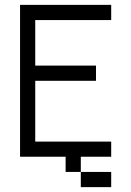

<svg xmlns="http://www.w3.org/2000/svg" viewBox="-20 -645 540 790"><path d="M437.5 125V62.5H312.5V125ZM437.5 0V-62.5H125Q125 -62.5 125 -312.5H375V-375H125V-562.5H437.5V-625H62.5Q62.5 -625 62.5 0H250V62.5H312.5V0Z"/></svg>

Font: Unifont
Style: Regular
Weight: 500
Version: Version 13.0.05